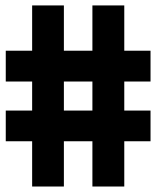

<svg xmlns="http://www.w3.org/2000/svg" viewBox="-20 -680 570 700"><path d="M528.8 -165H433.1V0H316.9V-165H212.9V0H97.2V-165H1V-276.9H97.2V-382.8H1V-495.1H97.2V-660.2H212.9V-495.1H316.9V-660.2H433.1V-495.1H528.8V-382.8H433.1V-276.9H528.8ZM316.9 -276.9V-382.8H212.9V-276.9Z"/></svg>

Font: TitilliumText25L
Style: 999 wt
Weight: 900
Designer: Accademia di Belle Arti di Urbino and others
Foundry: Accademia di Belle Arti di Urbino and others.
Version: Version 25.000